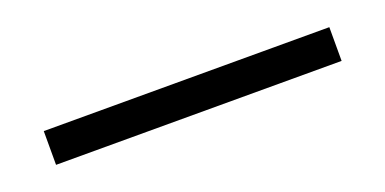

<svg xmlns="http://www.w3.org/2000/svg" viewBox="-19 -48 558 278"><g transform="rotate(-20 260.0 91.0)"><path d="M40 117V65H480V117Z"/></g></svg>

Font: Jldddboxgfspflltxgxzjzlszac
Style: Regular
Weight: 300
Designer: Carrois Corporate & Edenspiekermann
Foundry: Carrois Corporate GbR & Edenspiekermann AG
Version: Version 2.001